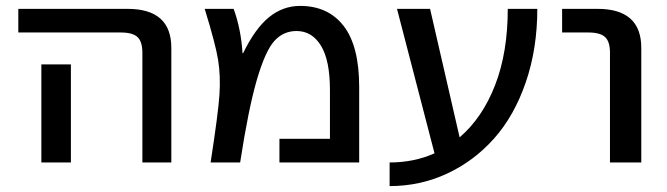

<svg xmlns="http://www.w3.org/2000/svg" viewBox="-20 -550 2257 650"><path d="M220 -332V-100V0H120V-100V-332ZM42 -440V-520H412Q560 -520 560 -388V0H462V-372Q462 -409 445.5 -424.5Q429 -440 389 -440Z M801 -370H803Q844 -454 891 -492Q938 -530 996 -530Q1091 -530 1143.5 -462Q1196 -394 1196 -255V0H926V-80H1097V-245Q1097 -346 1066.5 -395.5Q1036 -445 984 -445Q939 -445 908.5 -411Q878 -377 849.5 -279.5Q821 -182 793 0H693Q719 -168 723 -230.5Q727 -293 718.5 -346.5Q710 -400 673 -520H771Q796 -451 801 -370Z M1536 -85Q1613 -151 1656 -261.5Q1699 -372 1699 -520H1799Q1799 -385 1760 -271.5Q1721 -158 1653 -81.5Q1585 -5 1494 37.5Q1403 80 1299 80V0Q1382 0 1451 -31L1324 -520H1436Z M1883 -440V-520H2003Q2151 -520 2151 -388V0H2045V-372Q2045 -409 2028.5 -424.5Q2012 -440 1972 -440Z"/></svg>

Font: M PLUS 1p Medium
Style: Regular
Weight: 500
Version: Version 1.062